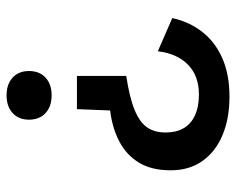

<svg xmlns="http://www.w3.org/2000/svg" viewBox="-87 -461 718 584"><g transform="rotate(-90 272.0 -169.0)"><path d="M333 -294V-144Q267 -134 229.5 -118.5Q192 -103 176.5 -80.5Q161 -58 161 -24Q161 8 174 30.5Q187 53 213 65Q239 77 277 77Q333 77 367 44Q401 11 408 -48L509 -4Q498 47 467.5 86.5Q437 126 387.5 148Q338 170 270 170Q204 170 153.5 149Q103 128 74.5 88Q46 48 46 -9Q46 -68 70 -106.5Q94 -145 135.5 -166Q177 -187 228 -193L232 -294ZM274 -508Q308 -508 328 -489.5Q348 -471 348 -440Q348 -408 328 -389.5Q308 -371 274 -371Q240 -371 220 -389.5Q200 -408 200 -440Q200 -471 220 -489.5Q240 -508 274 -508Z"/></g></svg>

Font: Kantumruy Pro Medium
Style: Regular
Weight: 500
Designer: Sovichet Tep
Foundry: Sovichet Tep
Version: Version 1.002